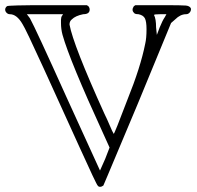

<svg xmlns="http://www.w3.org/2000/svg" viewBox="-20 -703 762 743"><path d="M547 -590Q547 -619 541 -631.5Q535 -644 516 -648Q501 -648 498 -654Q488 -664 498 -679L504 -683H607Q686 -683 699.5 -681.5Q713 -680 718 -672Q719 -670 719 -667Q719 -660 713.5 -654Q708 -648 700 -648Q678 -648 658 -628L642 -614L513 -301Q484 -231 448.5 -147.5Q413 -64 397 -25Q381 14 380 15Q373 20 368 20Q361 20 358 15Q354 13 287 -135Q220 -283 149 -438.5Q78 -594 67 -610Q45 -648 18 -648Q11 -648 5.5 -653.5Q0 -659 0 -666Q0 -673 7 -679Q11 -683 164 -683H316L322 -679Q327 -673 327 -666Q327 -648 302 -648Q272 -642 258 -628Q249 -621 249 -608Q263 -530 384 -263Q394 -243 404.5 -218Q415 -193 420 -185Q423 -185 473 -317Q524 -443 542 -534Q547 -555 547 -590ZM216 -614Q216 -622 216 -626.5Q216 -631 217 -634.5Q218 -638 218 -638.5Q218 -639 220.5 -642.5Q223 -646 224 -648H84L96 -632Q118 -592 236 -330L367 -43L387 -88L404 -132L380 -185Q250 -468 222 -568Q216 -590 216 -614ZM576 -645Q584 -630 584 -597L587 -568L598 -597Q609 -624 618 -637L624 -648H600Q576 -648 576 -645Z"/></svg>

Font: MathJax_AMS
Style: Regular
Weight: 400
Version: Version 1.1